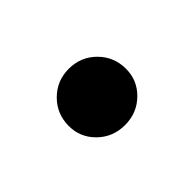

<svg xmlns="http://www.w3.org/2000/svg" viewBox="-41 -488 294 294"><g transform="rotate(45 106.0 -341.0)"><path d="M109 -279Q83 -279 65 -297Q47 -315 47 -341Q47 -367 65 -385Q83 -403 109 -403Q134 -403 151.5 -385Q169 -367 169 -341Q169 -315 151.5 -297Q134 -279 109 -279Z"/></g></svg>

Font: A Bank Premium Regular
Style: Regular
Weight: 400
Designer: Ninad Kale (Devanagari), Jonny Pinhorn (Latin), Htun Naung (Myanmar)
Foundry: Indian Type Foundry
Version: 4.004